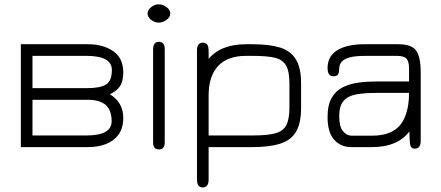

<svg xmlns="http://www.w3.org/2000/svg" viewBox="-20 -662 1988 866"><path d="M377 1.5C377 1.5 74 1.5 74 1.5C74 1.5 74 -462.5 74 -462.5C74 -462.5 377 -462.5 377 -462.5C422.5 -462.5 460.5 -452 491 -431C521 -410 536 -378 536 -335.5C536 -335.5 536 -335.5 536 -335.5C536 -307 530.5 -286 520 -271.5C509.5 -257 494.5 -245.5 475.5 -237C475.5 -237 475.5 -237 475.5 -237C516 -212 536 -176.5 536 -130.5C536 -130.5 536 -130.5 536 -130.5C536 -100 529 -75.5 515.5 -56C501.5 -36.5 482.5 -22 458.5 -12.5C434.5 -3 407.5 1.5 377 1.5C377 1.5 377 1.5 377 1.5ZM126.5 -212C126.5 -212 126.5 -51 126.5 -51C126.5 -51 370 -51 370 -51C445.5 -51 483.5 -72.5 483.5 -115C483.5 -115 483.5 -115 483.5 -115C483.5 -148 474.5 -172.5 457 -188.5C439 -204 411.5 -212 374 -212C374 -212 374 -212 374 -212C374 -212 126.5 -212 126.5 -212ZM126.5 -410C126.5 -410 126.5 -264.5 126.5 -264.5C126.5 -264.5 374 -264.5 374 -264.5C412.5 -264.5 441 -270 458.5 -281C476 -292 484.5 -314 484.5 -346.5C484.5 -346.5 484.5 -346.5 484.5 -346.5C484.5 -389 446.5 -410 370 -410C370 -410 370 -410 370 -410C370 -410 126.5 -410 126.5 -410Z M696.5 12C696.5 12 696.5 12 696.5 12C679 12 670.5 1.5 670.5 -20C670.5 -20 670.5 -20 670.5 -20C670.5 -20 670.5 -440 670.5 -440C670.5 -451 673 -459.5 677.5 -465C682 -470.5 688 -473.5 696.5 -473.5C696.5 -473.5 696.5 -473.5 696.5 -473.5C705 -473.5 712 -470.5 716.5 -465C721 -459.5 723 -451 723 -440C723 -440 723 -440 723 -440C723 -440 723 -20 723 -20C723 1.5 714 12 696.5 12ZM696 -560C696 -560 696 -560 696 -560C683.5 -560 672 -564 661.5 -572.5C651 -581 645.5 -590.5 645.5 -601C645.5 -601 645.5 -601 645.5 -601C646 -612 651.5 -621.5 662 -630C672.5 -638.5 683.5 -642.5 695.5 -642.5C695.5 -642.5 695.5 -642.5 695.5 -642.5C708 -642.5 719.5 -638.5 731 -630C742.5 -621.5 748 -612 748 -601C748 -601 748 -601 748 -601C748 -589.5 742 -580 730.5 -572C719 -564 707.5 -560 696 -560Z M894 183.5C894 183.5 894 183.5 894 183.5C877 183.5 868.5 171.5 868.5 148C868.5 148 868.5 148 868.5 148C868.5 148 868.5 -435 868.5 -435C868.5 -458 877.5 -469.5 895 -469.5C895 -469.5 895 -469.5 895 -469.5C904 -469.5 910.5 -466.5 915 -460.5C919 -454.5 921 -445 921 -431.5C921 -431.5 921 -431.5 921 -431.5C921 -431.5 921 -373 921 -373C921 -373 912 -385 912 -385C931 -411.5 955.5 -431 985 -443.5C1014.5 -456 1049.5 -462.5 1089.5 -462.5C1089.5 -462.5 1089.5 -462.5 1089.5 -462.5C1089.5 -462.5 1118.5 -462.5 1118.5 -462.5C1169.5 -462.5 1211 -457.5 1243.5 -447.5C1276 -437 1299.5 -419 1315 -393.5C1330.5 -368 1338 -332 1338 -285.5C1338 -285.5 1338 -285.5 1338 -285.5C1338 -285.5 1338 -176 1338 -176C1338 -129.5 1330.5 -93 1315 -67.5C1299.5 -42 1276 -24 1243.5 -14C1211 -3.5 1169.5 1.5 1119 1.5C1119 1.5 1119 1.5 1119 1.5C1119 1.5 921 1.5 921 1.5C921 1.5 921 148 921 148C921 171.5 912 183.5 894 183.5ZM921 -232C921 -232 921 -51 921 -51C921 -51 1119 -51 1119 -51C1162.5 -51 1196.5 -54 1220.5 -60.5C1244.5 -66.5 1261.5 -78.5 1271 -97C1280.5 -115 1285.5 -141.5 1285.5 -176.5C1285.5 -176.5 1285.5 -176.5 1285.5 -176.5C1285.5 -176.5 1285.5 -284.5 1285.5 -284.5C1285.5 -321.5 1280.5 -349 1270 -367C1259.5 -384.5 1242.5 -396.5 1218 -402C1193.5 -407.5 1160.5 -410 1118.5 -410C1118.5 -410 1118.5 -410 1118.5 -410C1118.5 -410 1089.5 -410 1089.5 -410C1034 -410 992.5 -395 964 -364.5C935.5 -334 921 -290 921 -232C921 -232 921 -232 921 -232Z M1851 8.5C1851 8.5 1851 8.5 1851 8.5C1842.5 8.5 1836.5 5.5 1833 -1C1829.5 -7.5 1828 -18.5 1827.5 -34C1827 -49.5 1826.5 -71 1826 -98.5C1826 -98.5 1826 -98.5 1826 -98.5C1826 -98.5 1834 -79.5 1834 -79.5C1815.5 -51.5 1791.5 -31 1762 -18C1732.5 -5 1698 1.5 1657.5 1.5C1657.5 1.5 1657.5 1.5 1657.5 1.5C1657.5 1.5 1564.5 1.5 1564.5 1.5C1533 1.5 1507 -9.5 1487.5 -31.5C1467.5 -53.5 1457.5 -87.5 1457.5 -133.5C1457.5 -133.5 1457.5 -133.5 1457.5 -133.5C1457.5 -170 1463.5 -199 1476 -220.5C1488.5 -242 1505 -258 1526.5 -268.5C1547.5 -279 1571 -286 1597.5 -289.5C1623.5 -293 1650.5 -294.5 1678 -294.5C1678 -294.5 1678 -294.5 1678 -294.5C1678 -294.5 1848.5 -294.5 1848.5 -294.5C1848.5 -294.5 1825 -271.5 1825 -271.5C1825 -271.5 1825 -352.5 1825 -352.5C1825 -374 1821 -389 1813.5 -397.5C1805.5 -406 1791 -410 1770 -410C1770 -410 1770 -410 1770 -410C1770 -410 1629 -410 1629 -410C1600.5 -410 1578 -408 1560.5 -404C1543 -399.5 1530 -393 1522 -384.5C1514 -376 1510 -364.5 1510 -351C1510 -351 1510 -351 1510 -351C1509.5 -340.5 1508 -332 1505 -326.5C1501.5 -321 1494.5 -318 1483.5 -318C1483.5 -318 1483.5 -318 1483.5 -318C1466 -318 1457.5 -330.5 1457.5 -355.5C1457.5 -355.5 1457.5 -355.5 1457.5 -355.5C1457.5 -391 1472.5 -418 1502 -436C1531.5 -453.5 1571.5 -462.5 1622 -462.5C1622 -462.5 1622 -462.5 1622 -462.5C1622 -462.5 1777 -462.5 1777 -462.5C1815.5 -462.5 1841.5 -453.5 1856 -435C1870.5 -416.5 1877.5 -383 1877.5 -335.5C1877.5 -335.5 1877.5 -335.5 1877.5 -335.5C1877.5 -335.5 1877.5 -26 1877.5 -26C1877.5 -3 1868.5 8.5 1851 8.5ZM1565.5 -50C1565.5 -50 1565.5 -50 1565.5 -50C1565.5 -50 1657.5 -50 1657.5 -50C1719 -50 1762.5 -67.5 1788.5 -102.5C1814 -137 1826.5 -188.5 1825 -257C1825 -257 1825 -257 1825 -257C1825 -257 1840.5 -243 1840.5 -243C1840.5 -243 1678 -243 1678 -243C1641 -243 1610 -240.5 1585 -236C1560 -231 1541.5 -221 1529 -206C1516.5 -191 1510 -168.5 1510 -138C1510 -138 1510 -138 1510 -138C1510 -106.5 1515.5 -84 1527 -70.5C1538 -57 1551 -50 1565.5 -50Z"/></svg>

Font: Jura-Fortis-Regular
Style: Regular
Weight: 500
Designer: Daniel Johnson, Alexei Vanyashin, Mirko Velimirovic
Foundry: Daniel Johnson
Version: ""